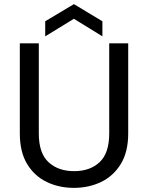

<svg xmlns="http://www.w3.org/2000/svg" viewBox="-20 -903 716 930"><path d="M76 -693H168V-256Q168 -161 215 -117.5Q262 -74 339 -74Q416 -74 462.5 -117.5Q509 -161 509 -256V-693H601V-257Q601 -167 565 -108.5Q529 -50 469.5 -21.5Q410 7 338 7Q266 7 206.5 -21.5Q147 -50 111.5 -108.5Q76 -167 76 -257ZM476 -727 338 -812 199 -727V-800L338 -883L476 -800Z"/></svg>

Font: Parkinsans Light
Style: Regular
Weight: 400
Version: Version 1.000